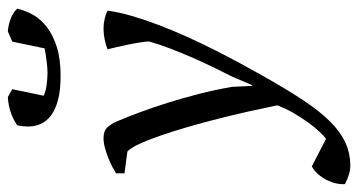

<svg xmlns="http://www.w3.org/2000/svg" viewBox="-234 -492 909 487"><g transform="rotate(-90 220.5 -248.5)"><path d="M196.8 0Q189.9 -33.7 181.2 -72.8Q172.4 -111.8 162.4 -151.4Q152.3 -190.9 141.4 -228.5Q130.4 -266.1 119.6 -297.1Q108.9 -328.1 98.6 -350.1Q88.4 -372.1 79.6 -379.9L24.4 -387.2V-408.7Q28.8 -411.6 38.8 -417Q48.8 -422.4 61.3 -427.5Q73.7 -432.6 87.6 -436.5Q101.6 -440.4 113.8 -440.4Q131.8 -440.4 140.9 -430.7Q149.9 -420.9 155.8 -407.2Q166.5 -382.3 178.7 -349.6Q190.9 -316.9 202.9 -278.8Q214.8 -240.7 225.6 -199Q236.3 -157.2 243.7 -114.7L246.1 -63.5H248L269.5 -113.8Q281.7 -137.7 294.7 -164.6Q307.6 -191.4 319.6 -219Q331.5 -246.6 341.8 -273.7Q352.1 -300.8 358.9 -325.2Q358.4 -334.5 356 -350.1Q353.5 -365.7 350.1 -381.8Q346.7 -397.9 343.5 -411.4Q340.3 -424.8 338.9 -430.2Q351.1 -435.1 364.7 -437.7Q378.4 -440.4 391.1 -440.4Q403.8 -440.4 415.5 -437.7Q427.2 -435.1 437 -430.2Q433.1 -401.4 423.6 -368.7Q414.1 -335.9 400.9 -301.3Q387.7 -266.6 371.6 -230.7Q355.5 -194.8 338.1 -160.4Q320.8 -126 303.5 -94Q286.1 -62 270.5 -34.2Q237.3 24.4 209.7 66.2Q182.1 107.9 155.8 134.3Q129.4 160.6 102.3 173.1Q75.2 185.5 43 185.5Q32.7 185.5 21.5 182.1Q10.3 178.7 -2.9 171.9Q-3.9 162.1 -1.2 149.9Q1.5 137.7 7.3 126Q13.2 114.3 22 104Q30.8 93.8 42 87.9L111.8 124Q118.2 119.6 129.4 107.9Q140.6 96.2 152.8 79.3Q165 62.5 177 42Q189 21.5 196.8 0ZM272 -549.3Q234.9 -549.3 210.2 -555.9Q185.5 -562.5 170.7 -574Q155.8 -585.4 149.4 -600.3Q143.1 -615.2 143.1 -631.8Q143.1 -645 146 -659.2Q163.1 -670.9 181.2 -676.5Q199.2 -682.1 217.8 -683.1L237.8 -671.9L221.2 -592.3Q231.9 -586.9 248.8 -584.7Q265.6 -582.5 279.8 -582.5Q284.2 -582.5 292 -583Q299.8 -583.5 308.6 -584.7Q317.4 -585.9 326.2 -587.2Q335 -588.4 341.3 -589.8L358.4 -671.9L384.3 -683.1Q402.8 -681.6 418.2 -675.3Q433.6 -668.9 441.9 -659.2Q437.5 -638.7 426.3 -618.9Q415 -599.1 394.8 -583.7Q374.5 -568.4 344.5 -558.8Q314.5 -549.3 272 -549.3Z"/></g></svg>

Font: PT Astra Serif
Style: Italic
Weight: 400
Italic angle: -16°
Designer: A.Korolkova, I. Chaeva
Foundry: ParaType Ltd
Version: Version 1.001